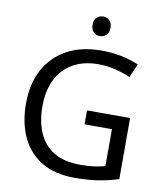

<svg xmlns="http://www.w3.org/2000/svg" viewBox="-98 -994 924 1084"><g transform="rotate(10 364.0 -452.5)"><path d="M407 -377H654V-27Q596 -8 537 1Q478 10 403 10Q292 10 216 -34.5Q140 -79 100.5 -161.5Q61 -244 61 -357Q61 -469 105 -551Q149 -633 231.5 -678.5Q314 -724 431 -724Q491 -724 544.5 -713Q598 -702 644 -682L610 -604Q572 -621 524.5 -633Q477 -645 426 -645Q341 -645 280 -610Q219 -575 187 -510.5Q155 -446 155 -357Q155 -272 182.5 -206.5Q210 -141 269 -104.5Q328 -68 424 -68Q471 -68 504 -73Q537 -78 564 -85V-297H407ZM406 -915Q426 -915 441.5 -901.5Q457 -888 457 -859Q457 -831 441.5 -817Q426 -803 406 -803Q384 -803 369 -817Q354 -831 354 -859Q354 -888 369 -901.5Q384 -915 406 -915Z"/></g></svg>

Font: Noto Sans Hanifi Rohingya
Style: Regular
Weight: 400
Designer: Monotype Design Team and DaltonMaag
Foundry: Google LLC
Version: Version 2.101